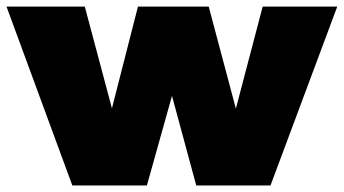

<svg xmlns="http://www.w3.org/2000/svg" viewBox="-37 -567 1051 587"><path d="M-17.1 -546.9H222.2L305.2 -235.8L384.8 -546.9H601.1L684.1 -234.9L766.1 -546.9H994.1L790 0H563L488.8 -273.9L412.1 0H184.1Z"/></svg>

Font: Trueno UltraBlack
Style: Regular
Weight: 950
Designer: Julieta Ulanovsky
Foundry: Julieta Ulanovsky
Version: Version 3.001b | FøM Fix